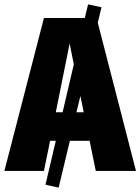

<svg xmlns="http://www.w3.org/2000/svg" viewBox="-42 -778 639 874"><path d="M394 0 366 -137H276L225 76L165 63L212 -137H186L158 0H-22L158 -696H344L359 -758L420 -745L403 -675L577 0ZM212 -267H243L294 -485L275 -580ZM306 -267H339L324 -341Z"/></svg>

Font: Fira Sans Condensed Black
Style: Regular
Weight: 900
Width: 3
Designer: Carrois Corporate & Edenspiekermann AG
Foundry: Carrois Corporate GbR & Edenspiekermann AG
Version: Version 4.203